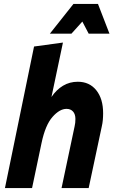

<svg xmlns="http://www.w3.org/2000/svg" viewBox="-20 -950 584 970"><path d="M5 0 152 -715 298 -735 240 -460Q265 -497 298.5 -517Q332 -537 373 -537Q432 -537 466.5 -494Q501 -451 501 -378Q501 -361 499.5 -344Q498 -327 494 -310L428 0H291L357 -312Q359 -320 360 -329.5Q361 -339 361 -349Q361 -373 349 -386.5Q337 -400 316 -400Q281 -400 245 -359Q209 -318 190 -228L142 0ZM232 -780 351 -930H475L533 -780H428L396 -841L341 -780Z"/></svg>

Font: Radio Canada Condensed
Style: Bold Italic
Weight: 700
Width: 3
Italic angle: -12°
Designer: Charles Daoud, Etienne Aubert Bonn, Alexandre Saumier Demers, Jacques Le Bailly
Foundry: Radio-Canada
Version: Version 2.104; ttfautohint (v1.8.4.7-5d5b);gftools[0.9.28.de